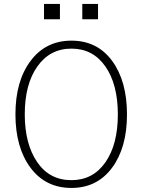

<svg xmlns="http://www.w3.org/2000/svg" viewBox="-20 -927 716 965"><path d="M57.6 -352.5Q57.6 -519.5 133.8 -621.1Q210 -722.7 338.9 -722.7Q468.8 -722.7 543.5 -621.1Q618.2 -519.5 618.2 -351.6Q618.2 -184.6 543 -83.5Q467.8 17.6 338.9 17.6Q209 17.6 133.3 -84Q57.6 -185.5 57.6 -352.5ZM104.5 -352.5Q104.5 -204.1 166.5 -112.8Q228.5 -21.5 338.9 -21.5Q447.3 -21.5 509.8 -111.3Q572.3 -201.2 572.3 -351.6Q572.3 -502.9 509.8 -592.8Q447.3 -682.6 338.9 -682.6Q231.4 -682.6 168 -593.3Q104.5 -503.9 104.5 -352.5ZM201.2 -830.1V-907.2H281.2V-830.1ZM393.6 -830.1V-907.2H472.7V-830.1Z"/></svg>

Font: Gothic A1 ExtraLight
Style: Regular
Weight: 275
Designer: HanYang I&C Co.,Ltd.
Foundry: HanYang I&C Co.,Ltd.
Version: Version 2.50